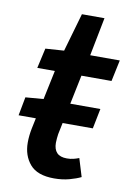

<svg xmlns="http://www.w3.org/2000/svg" viewBox="-77 -694 520 754"><g transform="rotate(10 183.0 -317.0)"><path d="M12 -210 26 -284 100 -290H324L308 -210ZM192 10Q125 10 95.5 -24.5Q66 -59 66 -111Q66 -125 67.5 -139Q69 -153 72 -168L122 -406H52L70 -486L144 -491L188 -644H278L248 -491H366L348 -406H228L178 -164Q177 -155 176 -147Q175 -139 175 -129Q175 -103 188 -89.5Q201 -76 228 -76Q242 -76 254 -79Q266 -82 276 -86L298 -14Q280 -5 252.5 2.5Q225 10 192 10Z"/></g></svg>

Font: Source Sans 3 ExtraLight SemiBold
Style: Italic
Weight: 600
Italic angle: -11°
Version: Version 3.052;hotconv 1.1.0;makeotfexe 2.6.0